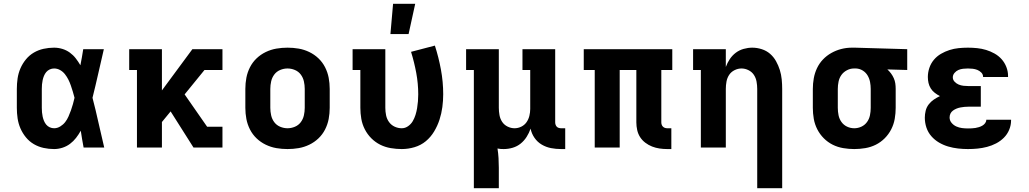

<svg xmlns="http://www.w3.org/2000/svg" viewBox="-20 -780 5440 1015"><path d="M266 8Q238 8 210.5 2Q183 -4 159 -18Q135 -32 117 -54Q99 -76 88 -101.5Q77 -127 73 -154.5Q69 -182 69 -210V-310Q69 -338 73 -365.5Q77 -393 88 -418.5Q99 -444 117 -466Q135 -488 159 -502Q183 -516 210.5 -522Q238 -528 266 -528Q288 -528 309.5 -521.5Q331 -515 349 -502Q367 -489 380.5 -471.5Q394 -454 405 -435Q409 -456 413 -477.5Q417 -499 420 -520H529Q514 -456 499.5 -391.5Q485 -327 469 -263Q486 -198 500.5 -132Q515 -66 531 0H422Q418 -22 414 -44.5Q410 -67 407 -89Q396 -69 382 -51Q368 -33 350 -19.5Q332 -6 310 1Q288 8 266 8ZM266 -102Q283 -102 298.5 -111.5Q314 -121 324.5 -134.5Q335 -148 342 -164Q349 -180 355 -196.5Q361 -213 365.5 -229.5Q370 -246 374 -263Q370 -279 365 -295.5Q360 -312 354.5 -328Q349 -344 341.5 -359Q334 -374 323.5 -387.5Q313 -401 298 -409.5Q283 -418 266 -418Q254 -418 243 -413Q232 -408 224.5 -399Q217 -390 212.5 -379Q208 -368 205.5 -356.5Q203 -345 202 -333.5Q201 -322 201 -310V-210Q201 -198 202 -186.5Q203 -175 205.5 -163.5Q208 -152 212.5 -141Q217 -130 224.5 -121Q232 -112 243 -107Q254 -102 266 -102Z M1003 0 882 -191 836 -135V0H704V-410H663V-520H836V-302L997 -520H1156V-410H1061L956 -281L1075 -110H1156V0Z M1500 8Q1470 8 1441 3Q1412 -2 1385 -15Q1358 -28 1336.5 -48.5Q1315 -69 1301.5 -95.5Q1288 -122 1282.5 -151Q1277 -180 1277 -210V-310Q1277 -340 1282.5 -369Q1288 -398 1301.5 -424.5Q1315 -451 1336.5 -471.5Q1358 -492 1385 -505Q1412 -518 1441 -523Q1470 -528 1500 -528Q1530 -528 1559 -523Q1588 -518 1615 -505Q1642 -492 1663.5 -471.5Q1685 -451 1698.5 -424.5Q1712 -398 1717.5 -369Q1723 -340 1723 -310V-210Q1723 -180 1717.5 -151Q1712 -122 1698.5 -95.5Q1685 -69 1663.5 -48.5Q1642 -28 1615 -15Q1588 -2 1559 3Q1530 8 1500 8ZM1500 -102Q1520 -102 1539 -110Q1558 -118 1570 -134Q1582 -150 1586.5 -170Q1591 -190 1591 -210V-310Q1591 -330 1586.5 -350Q1582 -370 1570 -386Q1558 -402 1539 -410Q1520 -418 1500 -418Q1480 -418 1461 -410Q1442 -402 1430 -386Q1418 -370 1413.5 -350Q1409 -330 1409 -310V-210Q1409 -190 1413.5 -170Q1418 -150 1430 -134Q1442 -118 1461 -110Q1480 -102 1500 -102Z M2104 8Q2075 8 2045.5 3Q2016 -2 1990 -15Q1964 -28 1943 -49Q1922 -70 1908.5 -96.5Q1895 -123 1890 -152Q1885 -181 1885 -210V-410H1844V-520H2017V-210Q2017 -190 2021 -170.5Q2025 -151 2036.5 -135Q2048 -119 2066 -110.5Q2084 -102 2104 -102Q2122 -102 2137.5 -113Q2153 -124 2162 -139.5Q2171 -155 2176.5 -172.5Q2182 -190 2185 -208Q2188 -226 2189.5 -244.5Q2191 -263 2191 -281Q2191 -338 2180.5 -394.5Q2170 -451 2153 -506L2279 -539Q2299 -477 2311 -412Q2323 -347 2323 -282Q2323 -248 2318.5 -214Q2314 -180 2303.5 -147.5Q2293 -115 2275 -85Q2257 -55 2231 -33.5Q2205 -12 2171.5 -2Q2138 8 2104 8ZM2044 -600 2058 -760H2175L2140 -600Z M2485 215V-410H2444V-520H2617V-210Q2617 -191 2620.5 -171.5Q2624 -152 2634.5 -136Q2645 -120 2663 -111Q2681 -102 2700 -102Q2719 -102 2736 -110.5Q2753 -119 2763.5 -134Q2774 -149 2778.5 -167.5Q2783 -186 2783 -204V-410H2742V-520H2915V-133Q2915 -127 2917 -121Q2919 -115 2923 -110.5Q2927 -106 2933.5 -104Q2940 -102 2946 -102H2968V8H2946Q2919 8 2893 3Q2867 -2 2844 -15.5Q2821 -29 2805.5 -51.5Q2790 -74 2785 -100Q2777 -77 2764 -56.5Q2751 -36 2732.5 -21Q2714 -6 2690.5 1Q2667 8 2643 8Q2635 8 2626.5 7.5Q2618 7 2610 5Q2614 30 2615.5 56Q2617 82 2617 107V215Z M3529 8H3507Q3487 8 3466.5 5Q3446 2 3427 -5.5Q3408 -13 3391.5 -25.5Q3375 -38 3364 -55Q3353 -72 3348.5 -92.5Q3344 -113 3344 -133V-410H3256V0H3124V-410H3066V-520H3534V-410H3476V-133Q3476 -127 3478 -121Q3480 -115 3484.5 -110.5Q3489 -106 3495 -104Q3501 -102 3507 -102H3529Z M3983 215V-310Q3983 -329 3979.5 -348.5Q3976 -368 3965.5 -384Q3955 -400 3937 -409Q3919 -418 3900 -418Q3881 -418 3863 -409Q3845 -400 3834.5 -384Q3824 -368 3820.5 -348.5Q3817 -329 3817 -310V0H3685V-410H3644V-520H3817V-426Q3825 -448 3838 -467.5Q3851 -487 3869.5 -501Q3888 -515 3911 -521.5Q3934 -528 3957 -528Q3982 -528 4007 -520Q4032 -512 4051 -495.5Q4070 -479 4082.5 -456.5Q4095 -434 4102.5 -410Q4110 -386 4112.5 -360.5Q4115 -335 4115 -310V215Z M4496 8Q4467 8 4437.5 3Q4408 -2 4382 -15Q4356 -28 4335 -49Q4314 -70 4300.5 -96.5Q4287 -123 4282 -152Q4277 -181 4277 -210V-310Q4277 -338 4282 -366Q4287 -394 4299 -419.5Q4311 -445 4330.5 -465.5Q4350 -486 4375 -500Q4400 -514 4427.5 -521Q4455 -528 4483 -528H4500L4776 -520V-410L4671 -413Q4682 -403 4690.5 -391.5Q4699 -380 4705 -366.5Q4711 -353 4713 -339Q4715 -325 4715 -310V-210Q4715 -181 4710 -152Q4705 -123 4691.5 -96.5Q4678 -70 4657 -49Q4636 -28 4610 -15Q4584 -2 4554.5 3Q4525 8 4496 8ZM4496 -102Q4516 -102 4534 -110.5Q4552 -119 4563.5 -135Q4575 -151 4579 -170.5Q4583 -190 4583 -210V-310Q4583 -328 4579.5 -346.5Q4576 -365 4566.5 -381Q4557 -397 4541 -407Q4525 -417 4506 -418H4494Q4475 -418 4457 -408.5Q4439 -399 4428 -383.5Q4417 -368 4413 -348.5Q4409 -329 4409 -310V-210Q4409 -190 4413 -170.5Q4417 -151 4428.5 -135Q4440 -119 4458 -110.5Q4476 -102 4496 -102Z M5097 8Q5071 8 5044.5 5Q5018 2 4992.5 -5.5Q4967 -13 4944 -26.5Q4921 -40 4903.5 -60Q4886 -80 4877.5 -105.5Q4869 -131 4869 -158Q4869 -176 4873.5 -194.5Q4878 -213 4889.5 -228Q4901 -243 4916.5 -253.5Q4932 -264 4949 -272Q4935 -279 4922 -289Q4909 -299 4900.5 -312.5Q4892 -326 4888.5 -341.5Q4885 -357 4885 -373Q4885 -397 4893 -421Q4901 -445 4917 -464Q4933 -483 4954.5 -495.5Q4976 -508 4999.5 -515.5Q5023 -523 5047.5 -525.5Q5072 -528 5097 -528Q5121 -528 5145.5 -525.5Q5170 -523 5193 -516Q5216 -509 5237.5 -497Q5259 -485 5275 -467Q5291 -449 5300 -426Q5309 -403 5309 -379V-373H5177V-374Q5177 -387 5167.5 -396.5Q5158 -406 5146.5 -410.5Q5135 -415 5122.5 -416.5Q5110 -418 5097 -418Q5084 -418 5071 -416.5Q5058 -415 5046.5 -410Q5035 -405 5026 -394.5Q5017 -384 5017 -371Q5017 -358 5026.5 -348Q5036 -338 5048 -333Q5060 -328 5073.5 -326.5Q5087 -325 5100 -325H5165V-216H5100Q5089 -216 5078.5 -215Q5068 -214 5057.5 -212Q5047 -210 5037 -206Q5027 -202 5018 -195.5Q5009 -189 5004.5 -179.5Q5000 -170 5000 -159Q5000 -143 5010.5 -130.5Q5021 -118 5035.5 -111.5Q5050 -105 5065.5 -103Q5081 -101 5097 -101Q5107 -101 5117 -101.5Q5127 -102 5136.5 -103.5Q5146 -105 5155.5 -108Q5165 -111 5173.5 -116Q5182 -121 5188 -129Q5194 -137 5194 -147H5325V-143Q5325 -118 5315 -94Q5305 -70 5287 -52Q5269 -34 5246 -22Q5223 -10 5198 -3.5Q5173 3 5148 5.5Q5123 8 5097 8Z"/></svg>

Font: Iosevka HT Extrabold Extended
Style: Regular
Weight: 800
Width: 7
Monospace: yes
Designer: Belleve Invis
Foundry: Belleve Invis
Version: Version 32.3.0; ttfautohint (v1.8.4)